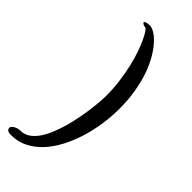

<svg xmlns="http://www.w3.org/2000/svg" viewBox="-286 -758 861 861"><g transform="rotate(45 144.5 -328.0)"><path d="M259.8 -359.9Q259.8 -311.5 252.2 -261Q244.6 -210.4 230 -163.3Q215.3 -116.2 193.4 -74.5Q171.4 -32.7 142.6 -1.5Q113.8 29.8 77.6 47.9Q41.5 65.9 -1 65.9Q-14.6 65.9 -21 62.3Q-27.3 58.6 -28.8 51.8Q-30.8 46.9 -27.6 41.7Q-24.4 36.6 -18.1 32.2Q-11.7 27.8 -2.9 24.9Q5.9 22 15.1 22Q40 22 60.1 8.1Q80.1 -5.9 95.9 -29.3Q111.8 -52.7 124 -83.3Q136.2 -113.8 145.3 -147Q154.3 -180.2 160.4 -213.4Q166.5 -246.6 170.2 -275.4Q173.8 -304.2 175.3 -326.2Q176.8 -348.1 176.8 -358.9Q176.8 -406.7 170.9 -450.7Q165 -494.6 156.2 -532.5Q147.5 -570.3 136.5 -601.3Q125.5 -632.3 115.2 -654.3Q105 -676.3 96.4 -688.5Q87.9 -700.7 84 -701.2Q74.2 -702.1 68.4 -705.6Q62.5 -709 62.5 -712.6Q62.5 -716.3 69.6 -719.2Q76.7 -722.2 92.8 -722.2Q104.5 -722.2 121.6 -712.4Q138.7 -702.6 157.2 -682.6Q175.8 -662.6 194.1 -632.6Q212.4 -602.5 227.1 -562.3Q241.7 -522 250.7 -471.4Q259.8 -420.9 259.8 -359.9Z"/></g></svg>

Font: Oregano
Style: Regular
Weight: 400
Version: Version 1.000